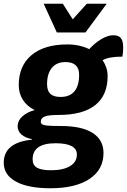

<svg xmlns="http://www.w3.org/2000/svg" viewBox="-56 -797 677 1024"><path d="M597 -495Q525 -495 491 -476Q518 -436 518 -391Q518 -289 452 -236.5Q386 -184 258 -184Q208 -184 186.5 -177Q165 -170 162 -153Q160 -141 167.5 -135Q175 -129 197.5 -127Q220 -125 269 -125Q380 -125 438 -88Q496 -51 496 19Q496 108 421 157.5Q346 207 213 207Q94 207 29 171.5Q-36 136 -36 71Q-36 -37 114 -52V-55Q78 -62 58 -80Q38 -98 38 -124Q38 -153 63 -176Q88 -199 129 -210Q88 -230 66 -264.5Q44 -299 44 -343Q44 -446 112 -503Q180 -560 303 -560Q368 -560 420 -535Q450 -568 484.5 -588.5Q519 -609 548 -609Q576 -609 588.5 -594Q601 -579 601 -544Q601 -518 597 -495ZM366 -398Q366 -466 293 -466Q246 -466 220.5 -435Q195 -404 195 -348Q195 -313 212.5 -296.5Q230 -280 267 -280Q316 -280 341 -310Q366 -340 366 -398ZM118 53Q118 84 141.5 97.5Q165 111 216 111Q281 111 317.5 89Q354 67 354 27Q354 -33 240 -33Q118 -33 118 53ZM177 -777H279L332 -694L407 -777H513L400 -624H247Z"/></svg>

Font: Krub
Style: Bold Italic
Weight: 700
Italic angle: -8°
Designer: Ekaluck Peanpanawate
Foundry: Cadson Demak Co.,Ltd.
Version: Version 1.000; ttfautohint (v1.6)